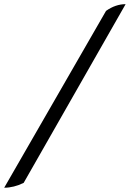

<svg xmlns="http://www.w3.org/2000/svg" viewBox="-117 -795 612 905"><path d="M-97.2 89.8 382.8 -743.7Q427.7 -775.4 475.1 -775.4L-5.4 66.9Q-51.8 89.8 -97.2 89.8Z"/></svg>

Font: Balgruf
Style: Italic
Weight: 500
Italic angle: -12°
Designer: Paul James Miller
Foundry: High-Logic / Made with FontCreator
Version: Version 1.201;March 28, 2021;FontCreator 13.0.0.2683 64-bit